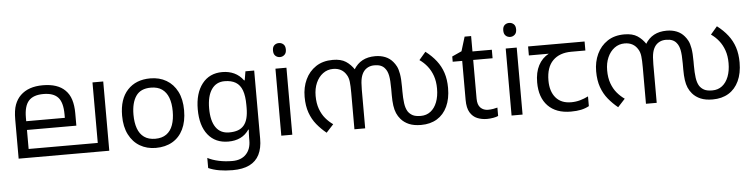

<svg xmlns="http://www.w3.org/2000/svg" viewBox="-53 -1014 5998 1530"><g transform="rotate(-5 2946.0 -248.5)"><path d="M788 -554V0H63V-313Q63 -387 79.5 -431Q96 -475 126 -504Q158 -535 202.5 -550.5Q247 -566 305 -566Q365 -566 409.5 -551Q454 -536 483 -507Q515 -476 529.5 -429.5Q544 -383 544 -322V-222H149V-70H702V-554ZM304 -496Q223 -496 186 -454.5Q149 -413 149 -321V-292H458V-320Q458 -415 421 -455.5Q384 -496 304 -496Z M1410 -269Q1410 -180 1379.5 -117.5Q1349 -55 1293 -22.5Q1237 10 1160 10Q1089 10 1033.5 -22.5Q978 -55 946 -117.5Q914 -180 914 -269Q914 -402 981 -474Q1048 -546 1163 -546Q1236 -546 1291.5 -513.5Q1347 -481 1378.5 -419.5Q1410 -358 1410 -269ZM1005 -269Q1005 -206 1021.5 -159.5Q1038 -113 1073 -88Q1108 -63 1162 -63Q1216 -63 1251 -88Q1286 -113 1302.5 -159.5Q1319 -206 1319 -269Q1319 -333 1302 -378Q1285 -423 1250.5 -447.5Q1216 -472 1161 -472Q1079 -472 1042 -418Q1005 -364 1005 -269Z M1739 -546Q1792 -546 1834.5 -526Q1877 -506 1907 -465H1912L1924 -536H1994V9Q1994 85 1968 136.5Q1942 188 1889 214Q1836 240 1754 240Q1696 240 1647.5 231.5Q1599 223 1561 206V125Q1599 145 1650 156Q1701 167 1759 167Q1828 167 1867.5 126.5Q1907 86 1907 16V-5Q1907 -17 1908 -39.5Q1909 -62 1910 -71H1906Q1878 -30 1836.5 -10Q1795 10 1740 10Q1636 10 1577.5 -63Q1519 -136 1519 -267Q1519 -395 1577.5 -470.5Q1636 -546 1739 -546ZM1751 -472Q1684 -472 1647 -418.5Q1610 -365 1610 -266Q1610 -167 1646.5 -114.5Q1683 -62 1753 -62Q1794 -62 1823 -72.5Q1852 -83 1871 -105.5Q1890 -128 1899 -163Q1908 -198 1908 -246V-267Q1908 -340 1891.5 -385Q1875 -430 1840 -451Q1805 -472 1751 -472Z M2252 -536V0H2164V-536ZM2209 -737Q2229 -737 2244.5 -723.5Q2260 -710 2260 -681Q2260 -653 2244.5 -639Q2229 -625 2209 -625Q2187 -625 2172 -639Q2157 -653 2157 -681Q2157 -710 2172 -723.5Q2187 -737 2209 -737Z M2964 -566Q3008 -566 3044 -551.5Q3080 -537 3105 -507Q3119 -491 3130.5 -469Q3142 -447 3149 -408Q3156 -369 3156 -303V-269Q3156 -214 3161.5 -173Q3167 -132 3183 -106Q3197 -85 3220 -72.5Q3243 -60 3286 -60Q3331 -60 3364 -85.5Q3397 -111 3415 -157.5Q3433 -204 3433 -266Q3433 -323 3417.5 -367.5Q3402 -412 3375 -446Q3348 -480 3313 -504L3366 -566Q3417 -527 3451.5 -482.5Q3486 -438 3503.5 -384.5Q3521 -331 3521 -263Q3521 -177 3492 -115Q3463 -53 3409.5 -20.5Q3356 12 3282 12Q3225 12 3186 -4.5Q3147 -21 3121 -51Q3102 -73 3090.5 -99.5Q3079 -126 3074 -161.5Q3069 -197 3069 -246V-295Q3069 -365 3061.5 -402Q3054 -439 3036 -460Q3023 -477 3002.5 -485.5Q2982 -494 2952 -494Q2924 -494 2903 -484Q2882 -474 2868 -457Q2851 -436 2843 -403.5Q2835 -371 2835 -309V0H2749V-292Q2749 -348 2745 -381Q2741 -414 2727 -436Q2710 -465 2683.5 -479.5Q2657 -494 2621 -494Q2575 -494 2539.5 -467.5Q2504 -441 2484 -395.5Q2464 -350 2464 -292Q2464 -232 2480.5 -187Q2497 -142 2524 -110Q2551 -78 2584 -55L2526 8Q2483 -27 2449 -68.5Q2415 -110 2395.5 -164.5Q2376 -219 2376 -292Q2376 -368 2405 -430Q2434 -492 2489.5 -529Q2545 -566 2625 -566Q2690 -566 2729 -540.5Q2768 -515 2796 -472L2791 -473Q2819 -520 2862 -543Q2905 -566 2964 -566Z M3824 -62Q3844 -62 3865 -65.5Q3886 -69 3899 -73V-6Q3885 1 3859 5.5Q3833 10 3809 10Q3767 10 3731.5 -4.5Q3696 -19 3674 -55Q3652 -91 3652 -156V-468H3576V-510L3653 -545L3688 -659H3740V-536H3895V-468H3740V-158Q3740 -109 3763.5 -85.5Q3787 -62 3824 -62Z M4094 -536V0H4006V-536ZM4051 -737Q4071 -737 4086.5 -723.5Q4102 -710 4102 -681Q4102 -653 4086.5 -639Q4071 -625 4051 -625Q4029 -625 4014 -639Q3999 -653 3999 -681Q3999 -710 4014 -723.5Q4029 -737 4051 -737Z M4480 10Q4362 10 4297 -57Q4232 -124 4232 -245Q4232 -325 4261 -380.5Q4290 -436 4344 -465H4185V-537H4637V-465H4524Q4430 -465 4376.5 -411.5Q4323 -358 4323 -252Q4323 -165 4366 -114.5Q4409 -64 4489 -64Q4526 -64 4560 -73.5Q4594 -83 4626 -99V-21Q4597 -5 4562 2.5Q4527 10 4480 10Z M5296 -566Q5340 -566 5376 -551.5Q5412 -537 5437 -507Q5451 -491 5462.5 -469Q5474 -447 5481 -408Q5488 -369 5488 -303V-269Q5488 -214 5493.5 -173Q5499 -132 5515 -106Q5529 -85 5552 -72.5Q5575 -60 5618 -60Q5663 -60 5696 -85.5Q5729 -111 5747 -157.5Q5765 -204 5765 -266Q5765 -323 5749.5 -367.5Q5734 -412 5707 -446Q5680 -480 5645 -504L5698 -566Q5749 -527 5783.5 -482.5Q5818 -438 5835.5 -384.5Q5853 -331 5853 -263Q5853 -177 5824 -115Q5795 -53 5741.5 -20.5Q5688 12 5614 12Q5557 12 5518 -4.5Q5479 -21 5453 -51Q5434 -73 5422.5 -99.5Q5411 -126 5406 -161.5Q5401 -197 5401 -246V-295Q5401 -365 5393.5 -402Q5386 -439 5368 -460Q5355 -477 5334.5 -485.5Q5314 -494 5284 -494Q5256 -494 5235 -484Q5214 -474 5200 -457Q5183 -436 5175 -403.5Q5167 -371 5167 -309V0H5081V-292Q5081 -348 5077 -381Q5073 -414 5059 -436Q5042 -465 5015.5 -479.5Q4989 -494 4953 -494Q4907 -494 4871.5 -467.5Q4836 -441 4816 -395.5Q4796 -350 4796 -292Q4796 -232 4812.5 -187Q4829 -142 4856 -110Q4883 -78 4916 -55L4858 8Q4815 -27 4781 -68.5Q4747 -110 4727.5 -164.5Q4708 -219 4708 -292Q4708 -368 4737 -430Q4766 -492 4821.5 -529Q4877 -566 4957 -566Q5022 -566 5061 -540.5Q5100 -515 5128 -472L5123 -473Q5151 -520 5194 -543Q5237 -566 5296 -566Z"/></g></svg>

Font: lmalayalam15
Style: Book
Weight: 400
Designer: Jelle Bosma - Monotype Design Team
Foundry: Monotype Imaging Inc.
Version: Version 2.003